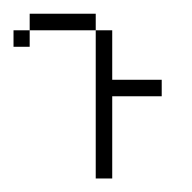

<svg xmlns="http://www.w3.org/2000/svg" viewBox="-20 -264 284 284"><path d="M0 -194.8V-219.2H23.9V-194.8ZM121.6 0V-219.2H146V-146H219.2V-121.6H146V0ZM23.9 -219.2V-243.7H121.6V-219.2Z"/></svg>

Font: FS Mondwest Regular
Style: Regular
Weight: 400
Designer: NZWStudios2024
Foundry: https://fontstruct.com
Version: Version 1.0